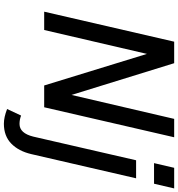

<svg xmlns="http://www.w3.org/2000/svg" viewBox="17 -748 944 1019"><g transform="rotate(90 489.5 -238.0)"><path d="M41.5 0 200.7 -689.9H314.9L483.4 -145L610.4 -689.9H708L548.8 0H433.1L265.6 -545.4L138.7 0ZM845.2 -583 870.1 -689.9H979.5L954.6 -583ZM636.2 213.9Q601.6 213.9 558.1 196.8L592.8 122.6Q614.3 130.9 637.2 130.9Q686.5 130.9 704.6 57.6L830.1 -487.8H925.8L797.4 68.4Q781.7 135.7 741.5 174.8Q701.2 213.9 636.2 213.9Z"/></g></svg>

Font: HK Grotesk Medium Italic
Style: Regular
Weight: 500
Italic angle: -13°
Designer: Alfredo Marco Pradil and Stefan Peev
Foundry: Hanken Design Co.
Version: Version 1.000;PS 001.000;hotconv 1.0.88;makeotf.lib2.5.64775